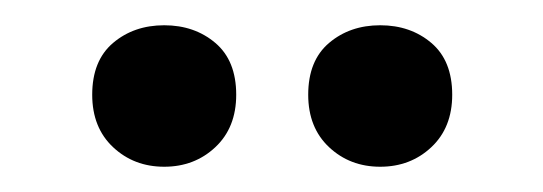

<svg xmlns="http://www.w3.org/2000/svg" viewBox="-20 -734 430 152"><path d="M167 -659Q167 -633 150.5 -617.5Q134 -602 110 -602Q86 -602 69.5 -617.5Q53 -633 53 -659Q53 -686 69.5 -700Q86 -714 110 -714Q134 -714 150.5 -700Q167 -686 167 -659ZM338 -659Q338 -633 321.5 -617.5Q305 -602 281 -602Q257 -602 240.5 -617.5Q224 -633 224 -659Q224 -686 240.5 -700Q257 -714 281 -714Q305 -714 321.5 -700Q338 -686 338 -659Z"/></svg>

Font: Roboto Serif 120pt ExtraCondensed
Style: Regular
Weight: 400
Width: 2
Designer: Greg Gazdowicz
Foundry: Commercial Type
Version: Version 1.008